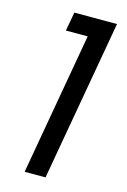

<svg xmlns="http://www.w3.org/2000/svg" viewBox="-111 -763 542 817"><g transform="rotate(15 160.0 -354.5)"><path d="M193 -626H97L112 -709H300L175 0H83Z"/></g></svg>

Font: SVN-Poppins
Style: Italic
Weight: 400
Italic angle: -10°
Designer: Ninad Kale (Devanagari), Jonny Pinhorn (Latin)
Foundry: Indian Type Foundry
Version: Version 3.002 2017; ttfautohint (v1.8.3)